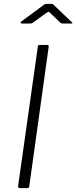

<svg xmlns="http://www.w3.org/2000/svg" viewBox="-20 -975 396 995"><path d="M224 -742Q235 -742 232 -730L132 -12Q131 -4 129 -2Q127 0 118 0H86Q78 0 75.5 -3Q73 -6 74 -12L176 -733Q177 -739 178.5 -740.5Q180 -742 186 -742ZM290 -860 239 -909Q232 -915 230.5 -914Q229 -913 219 -907L151 -858Q145 -854 142.5 -853.5Q140 -853 134 -853H93Q88 -853 87 -856.5Q86 -860 91 -864L202 -946Q208 -951 212.5 -953Q217 -955 225 -955H247Q254 -955 257 -951Q260 -947 263 -945L350 -862Q356 -858 355.5 -855.5Q355 -853 349 -853H304Q300 -853 297 -855Q294 -857 290 -860Z"/></svg>

Font: Libre Franklin ExtraLight
Style: Italic
Weight: 250
Italic angle: -8°
Designer: Pablo Impallari, Rodrigo Fuenzalida, Nhung Nguyen
Foundry: Impallari Type
Version: Version 3.000